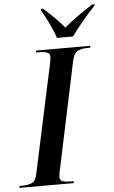

<svg xmlns="http://www.w3.org/2000/svg" viewBox="-91 -972 603 1013"><g transform="rotate(-5 210.0 -465.5)"><path d="M-30 0 -28 -10H-11Q17 -10 37.5 -19.5Q58 -29 65 -66L188 -639Q191 -652 192 -661Q193 -670 193 -675Q193 -693 177 -698.5Q161 -704 135 -704H119L121 -714H409L406 -704H390Q361 -704 340.5 -694Q320 -684 311 -644L192 -81Q189 -68 187 -57Q185 -46 185 -39Q185 -20 201 -15Q217 -10 244 -10H259L257 0ZM236 -771Q229 -794 216 -823Q203 -852 189 -879Q175 -906 164 -923L165 -931H176Q247 -869 285 -821Q312 -844 351 -872.5Q390 -901 437 -931H450L448 -923Q412 -885 379.5 -846Q347 -807 321 -771Z"/></g></svg>

Font: Noto Serif Display Condensed SemiBold
Style: Italic
Weight: 600
Width: 3
Italic angle: -12°
Designer: Monotype Design Team
Foundry: Monotype Imaging Inc.
Version: Version 2.009